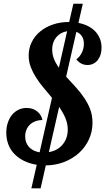

<svg xmlns="http://www.w3.org/2000/svg" viewBox="-20 -883 588 1046"><path d="M180.2 14.6Q142.6 8.8 111.8 -6.1Q81.1 -21 59.1 -43.5Q37.1 -65.9 25.6 -95.7Q14.2 -125.5 14.2 -160.2Q14.2 -189 22.5 -214.1Q30.8 -239.3 45.4 -257.3Q60.5 -275.4 80.8 -285.2Q101.1 -294.9 125 -294.9Q158.2 -294.9 181.9 -276.6Q205.6 -258.3 210.9 -229Q190.4 -229 172.9 -222.4Q155.3 -215.8 143.1 -204.1Q130.9 -192.4 124 -175.8Q117.2 -159.2 117.2 -140.1Q117.2 -105 138.2 -82Q159.2 -59.1 195.8 -53.2L263.2 -350.1L218.8 -403.3Q168.5 -462.9 147.9 -516.6Q136.2 -546.9 136.2 -580.1Q136.2 -619.1 152.3 -652.6Q168.5 -686 198.2 -710.9Q228 -735.8 268.3 -749.5Q308.6 -763.2 355 -763.2H356.9L379.9 -862.8H431.2L407.2 -758.3Q465.8 -746.6 499.5 -711.4Q533.2 -674.8 533.2 -623Q533.2 -581.5 512.2 -555.2Q502 -542.5 487.5 -535.6Q473.1 -528.8 457 -528.8Q419.4 -528.8 396 -560.1Q415 -573.7 426 -596.4Q437 -619.1 437 -645Q437 -668.5 426.3 -685.3Q415.5 -702.1 396 -709.5L340.3 -465.3L355.5 -448.7Q388.7 -412.6 389.6 -411.6Q447.3 -349.1 470.7 -289.6Q483.9 -255.4 483.9 -213.9Q483.9 -166 464.6 -123.8Q445.3 -81.5 410.6 -49.8Q375.5 -18.1 328.9 -0.2Q282.2 17.6 229.5 18.1L201.2 143.1H150.9ZM345.7 -712.9Q309.1 -707 286.6 -680.2Q264.2 -652.3 264.2 -613.8Q264.2 -587.4 273.4 -563.5Q282.7 -539.6 300.8 -514.2ZM320.8 -95.2Q349.1 -128.9 349.1 -176.8Q349.1 -208.5 336.9 -238.3Q324.7 -268.1 302.2 -300.3L246.1 -54.2Q293.5 -62.5 320.8 -95.2Z"/></svg>

Font: Pattaya
Style: Regular
Weight: 400
Designer: Pablo Impallari / Thai characters Designed by Thanarat Vachiruckul and Suppakit Chalermlarp
Foundry: Pablo Impallari
Version: Version 1.007;September 16, 2023;FontCreator 15.0.0.2934 64-